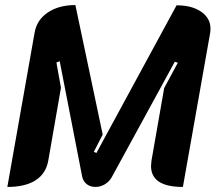

<svg xmlns="http://www.w3.org/2000/svg" viewBox="-20 -730 852 759"><path d="M117 -602Q126 -652 169.5 -681Q213 -710 278 -710L386 -198L351 -130L361 -125L678 -709Q739 -709 775.5 -683.5Q812 -658 812 -617Q812 -607 811 -601L703 9Q577 9 577 -74Q577 -80 579 -96L629 -382L683 -482L671 -486L422 -30Q412 -12 394.5 -1.5Q377 9 357 9Q337 9 323 -2Q309 -13 305 -31L216 -488L203 -483L221 -383L171 -96Q162 -44 121 -17.5Q80 9 9 9Z"/></svg>

Font: K2D ExtraBold
Style: Italic
Weight: 800
Italic angle: -10°
Designer: Katatrad Aksorn Co.,Ltd.
Foundry: Cadson Demak Co.,Ltd.
Version: Version 1.000; ttfautohint (v1.6)